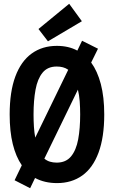

<svg xmlns="http://www.w3.org/2000/svg" viewBox="-20 -950 600 1013"><path d="M139 43 57 1 95 -78Q64 -123 47.5 -189.5Q31 -256 31 -346Q31 -466 61 -546.5Q91 -627 147 -667.5Q203 -708 280 -708Q342 -708 388 -683L413 -735L497 -693L461 -620Q494 -575 512 -506.5Q530 -438 530 -346Q530 -226 500 -145Q470 -64 414 -24Q358 16 281 16Q215 16 165 -11ZM279 -92Q328 -92 355 -125Q382 -158 392.5 -215Q403 -272 403 -346Q403 -382 400.5 -415.5Q398 -449 391 -477L214 -113Q227 -102 243.5 -97Q260 -92 279 -92ZM166 -224 340 -582Q327 -591 312 -595Q297 -599 279 -599Q231 -599 204.5 -566.5Q178 -534 167.5 -477Q157 -420 157 -346Q157 -312 159 -281Q161 -250 166 -224ZM233 -732 183 -797 345 -930 412 -838Z"/></svg>

Font: Ubuntu Sans Mono SemiBold
Style: Regular
Weight: 600
Monospace: yes
Designer: Dalton Maag Ltd
Foundry: Dalton Maag Ltd
Version: Version 1.006